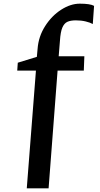

<svg xmlns="http://www.w3.org/2000/svg" viewBox="-20 -853 546 1047"><path d="M74 -468 77 -511 181 -543 185 -587Q190 -654 226 -710.5Q262 -767 313.5 -800Q365 -833 415 -833Q472 -833 493 -821L486 -722Q472 -730 447.5 -736Q423 -742 394 -742Q365 -742 347.5 -734Q330 -726 320 -702.5Q310 -679 307 -632L300 -546H440L437 -468H294L245 174H126L176 -468Z"/></svg>

Font: Martel
Style: Bold
Weight: 700
Designer: Dan Reynolds
Foundry: Dan Reynolds
Version: Version 1.001; ttfautohint (v1.1) -l 5 -r 5 -G 72 -x 0 -D la